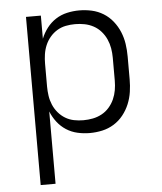

<svg xmlns="http://www.w3.org/2000/svg" viewBox="-53 -574 706 836"><g transform="rotate(-5 300.0 -156.5)"><path d="M91 215V-520H156V-419Q166 -444 182.5 -465.5Q199 -487 221.5 -501.5Q244 -516 270.5 -522Q297 -528 324 -528Q352 -528 379 -522Q406 -516 429.5 -501.5Q453 -487 470.5 -465Q488 -443 498.5 -417.5Q509 -392 513 -365Q517 -338 517 -310V-210Q517 -182 513 -155Q509 -128 498.5 -102.5Q488 -77 470.5 -55Q453 -33 429.5 -18.5Q406 -4 379 2Q352 8 324 8Q297 8 270.5 2Q244 -4 221.5 -18.5Q199 -33 182.5 -54.5Q166 -76 156 -101V215ZM301 -50Q322 -50 342.5 -54Q363 -58 381.5 -68Q400 -78 414 -94Q428 -110 436.5 -129Q445 -148 448.5 -168.5Q452 -189 452 -210V-310Q452 -331 448.5 -351.5Q445 -372 436.5 -391Q428 -410 414 -426Q400 -442 381.5 -452Q363 -462 342.5 -466Q322 -470 301 -470Q280 -470 260 -466Q240 -462 222.5 -451.5Q205 -441 191.5 -425Q178 -409 170 -390Q162 -371 159 -350.5Q156 -330 156 -310V-210Q156 -190 159 -169.5Q162 -149 170 -130Q178 -111 191.5 -95Q205 -79 222.5 -68.5Q240 -58 260 -54Q280 -50 301 -50Z"/></g></svg>

Font: Iosevka Aile Light
Style: Regular
Weight: 300
Designer: Belleve Invis
Foundry: Belleve Invis
Version: Version 27.3.5; ttfautohint (v1.8.4)